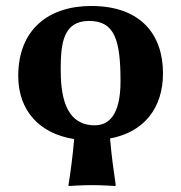

<svg xmlns="http://www.w3.org/2000/svg" viewBox="-20 -459 606 642"><path d="M41 -205C41 -89 112 -12 228 6C223 65 216 115 209 160L210 163C210 163 253 160 288 160C322 160 365 163 365 163L367 160C360 112 353 63 348 4C461 -17 525 -97 525 -214C525 -340 454 -439 285 -439C142 -439 41 -360 41 -205ZM278 -389C363 -389 383 -326 383 -187C383 -72 342 -40 297 -40C193 -40 183 -151 183 -228C183 -315 192 -389 278 -389Z"/></svg>

Font: Libertinus Sans
Style: Bold
Weight: 700
Designer: Philipp H. Poll, Khaled Hosny
Foundry: Caleb Maclennan
Version: Version 7.050;RELEASE